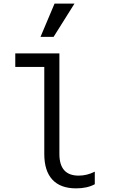

<svg xmlns="http://www.w3.org/2000/svg" viewBox="-20 -1037 640 1067"><path d="M310.1 -181.2Q310.1 -61 417 -61Q463.4 -61 506.8 -83V-13.2Q464.8 9.8 402.8 9.8Q315.9 9.8 271 -38.8Q226.1 -87.4 226.1 -181.2V-665H64.9V-740.2H310.1ZM394 -1017.1 277.8 -832H205.1L283.2 -1017.1Z"/></svg>

Font: CommitMono
Style: Regular
Weight: 400
Monospace: yes
Designer: Eigil Nikolajsen
Foundry: Eigil Nikolajsen
Version: Version 1.143